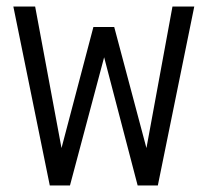

<svg xmlns="http://www.w3.org/2000/svg" viewBox="-20 -570 640 590"><path d="M577 -550 465 0H403L300 -394L195 0H133L21 -550H88L169 -115L267 -487H331L430 -115L510 -550Z"/></svg>

Font: Tiny ExtraLight
Style: Regular
Weight: 200
Monospace: yes
Designer: Philipp Nurullin, Konstantin Bulenkov
Foundry: JetBrains
Version: Version 2.251; ttfautohint (v1.8.4.7-5d5b)